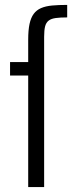

<svg xmlns="http://www.w3.org/2000/svg" viewBox="-20 -763 302 783"><path d="M95 0V-455H21V-510H95V-601Q95 -640 100.5 -665.5Q106 -691 117.5 -706.5Q129 -722 147.5 -730Q166 -738 192.5 -740.5Q219 -743 254 -743V-692Q226 -692 207.5 -689.5Q189 -687 178.5 -679Q168 -671 164 -655.5Q160 -640 160 -613V0Z"/></svg>

Font: Saira Condensed
Style: Regular
Weight: 400
Width: 3
Designer: Hector Gatti with collaboration of the Omnibus-Type team
Foundry: Omnibus-Type
Version: Version 1.101